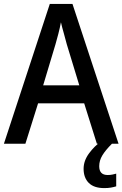

<svg xmlns="http://www.w3.org/2000/svg" viewBox="-20 -736 627 983"><path d="M476 0 411 -207H175L110 0H0L235 -716H351L587 0ZM322 -509Q317 -530 307 -564.5Q297 -599 292 -622Q287 -595 278.5 -562Q270 -529 264 -509L201 -299H386ZM488 115Q488 160 531 160Q546 160 556.5 157.5Q567 155 575 153V218Q562 222 547.5 224.5Q533 227 514 227Q461 227 434.5 200.5Q408 174 408 128Q408 87 436 49Q464 11 500 -14L553 0Q520 33 504 59.5Q488 86 488 115Z"/></svg>

Font: Noto Sans Gujarati UI SemiCondensed Medium
Style: Regular
Weight: 500
Width: 4
Designer: Jelle Bosma - Monotype Design Team, Universal Thirst
Foundry: Monotype Imaging Inc.
Version: Version 2.106; ttfautohint (v1.8.4.7-5d5b)